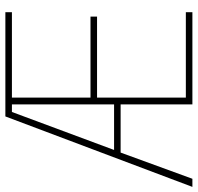

<svg xmlns="http://www.w3.org/2000/svg" viewBox="-32 -724 754 733"><g transform="rotate(-90 345.5 -357.0)"><path d="M666 0V-25H340V-364H649V-389H340V-689H666V-714H268L-1 0H30L130 -274H314V0ZM140 -299 285 -689H314V-299Z"/></g></svg>

Font: Noto Sans Gurmukhi SemiCondensed Thin
Style: Regular
Weight: 100
Width: 4
Designer: Jelle Bosma - Monotype Design Team
Foundry: Monotype Imaging Inc.
Version: Version 2.004